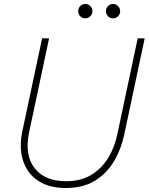

<svg xmlns="http://www.w3.org/2000/svg" viewBox="-20 -932 745 962"><path d="M546 -840Q531 -840 521 -850.5Q511 -861 511 -876Q511 -891 521 -901.5Q531 -912 546 -912Q561 -912 571.5 -901.5Q582 -891 582 -876Q582 -861 571.5 -850.5Q561 -840 546 -840ZM407 -840Q392 -840 382 -850.5Q372 -861 372 -876Q372 -891 382 -901.5Q392 -912 407 -912Q422 -912 432.5 -901.5Q443 -891 443 -876Q443 -861 432.5 -850.5Q422 -840 407 -840ZM310 10Q241 10 193.5 -13.5Q146 -37 119.5 -77Q93 -117 86.5 -167Q80 -217 91 -270L191 -740H226L126 -270Q102 -156 153 -90Q204 -24 311 -24Q383 -24 435 -54.5Q487 -85 520.5 -138.5Q554 -192 568 -260L670 -740H705L603 -260Q588 -187 552 -125.5Q516 -64 456.5 -27Q397 10 310 10Z"/></svg>

Font: Be Vietnam Pro Thin
Style: Italic
Weight: 100
Italic angle: -12°
Designer: Lam Bao, Tony Le, Vietanh Nguyen
Foundry: Yellow Type Foundry
Version: Version 1.002; ttfautohint (v1.8.3)